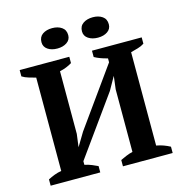

<svg xmlns="http://www.w3.org/2000/svg" viewBox="-120 -951 1018 1062"><g transform="rotate(-15 389.0 -420.0)"><path d="M323.7 0H39.6V-36.1Q57.6 -45.4 77.4 -53Q97.2 -60.5 117.2 -63.5V-598.1Q98.1 -603.5 77.4 -609.4Q56.6 -615.2 39.6 -626V-662.1H323.7V-626Q310.1 -617.2 292 -609.9Q273.9 -602.5 253.4 -598.1V-239.3L243.7 -165.5L290 -242.7L528.3 -575.7V-598.1Q483.9 -608.9 453.6 -626V-662.1H738.3V-626Q722.2 -615.2 701.9 -609.4Q681.6 -603.5 660.6 -598.1V-63.5Q682.6 -59.6 701.9 -52.5Q721.2 -45.4 738.3 -36.1V0H453.6V-36.1Q466.8 -42.5 485.4 -50.5Q503.9 -58.6 524.9 -63.5V-421.4L534.2 -496.6L491.7 -421.4L249.5 -84V-63.5Q271.5 -58.6 290.3 -51Q309.1 -43.5 323.7 -36.1ZM195.8 -779.3Q195.8 -809.6 217.5 -824.7Q239.3 -839.8 272.5 -839.8Q305.2 -839.8 327.1 -824.7Q349.1 -809.6 349.1 -779.3Q349.1 -752.9 327.1 -738Q305.2 -723.1 272.5 -723.1Q239.3 -723.1 217.5 -738Q195.8 -752.9 195.8 -779.3ZM427.7 -779.3Q427.7 -809.6 450 -824.7Q472.2 -839.8 505.4 -839.8Q538.1 -839.8 559.8 -824.7Q581.5 -809.6 581.5 -779.3Q581.5 -752.9 559.8 -738Q538.1 -723.1 505.4 -723.1Q472.2 -723.1 450 -738Q427.7 -752.9 427.7 -779.3Z"/></g></svg>

Font: PT Astra Serif
Style: Bold
Weight: 700
Designer: A.Korolkova, I. Chaeva
Foundry: ParaType Ltd
Version: Version 1.002